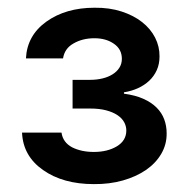

<svg xmlns="http://www.w3.org/2000/svg" viewBox="-20 -825 478 487"><path d="M218 -358Q139.9 -358 89.1 -393.8Q38.4 -429.3 35.9 -488.6H136Q139.6 -463.8 163 -451.3Q186.4 -439.6 218 -439.6Q252.5 -439.6 276.3 -453.8Q300.4 -468.4 300.4 -494Q300.4 -505 294.9 -515.1Q289.4 -525.2 278.1 -532.8Q266.7 -540.5 249.5 -545.1Q232.2 -549.7 209.2 -549.7H164.1V-622.5H209.2Q225.5 -622.5 240.1 -626.1Q254.6 -629.6 265.4 -636.4Q276.3 -643.1 282.7 -653.1Q289.1 -663 289.1 -675.8Q289.1 -700.3 268.8 -714.1Q248.9 -728 219.5 -728Q189.3 -728 166.5 -714.8Q143.8 -702.1 139.9 -676.8H45.8Q48.7 -735.1 97.7 -770.2Q147 -805.4 219.8 -805.4Q257.8 -805.8 288.4 -795.8Q318.9 -785.9 340.4 -769Q361.9 -752.1 373.4 -729.6Q384.9 -707 384.6 -681.8Q384.6 -662.6 377.7 -647.2Q370.7 -631.7 358.5 -620.2Q346.2 -608.7 329.7 -601.2Q313.2 -593.8 294.4 -590.9V-587.4Q323.2 -583.5 343.6 -574.4Q364 -565.3 377.1 -552.2Q390.3 -539.1 396.5 -522.4Q402.7 -505.7 402.7 -487.2Q403.1 -458.8 389 -434.8Q375 -410.9 350.1 -393.8Q325.3 -376.8 291.4 -367.2Q257.5 -357.6 218 -358Z"/></svg>

Font: Linik Sans SemiBold
Style: Regular
Weight: 600
Designer: Fonts by Rasmus Andersson / Changes by Cristiano Sobral with parts from Marc Monis
Foundry: rsms
Version: Version 3.020; ttfautohint (v1.6)